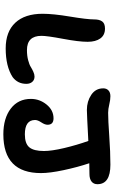

<svg xmlns="http://www.w3.org/2000/svg" viewBox="217 -914 689 1164"><g transform="rotate(90 562.0 -331.5)"><path d="M793.9 -6.8Q696.8 -6.8 637.9 -51.8Q579.1 -96.7 579.1 -173.8Q579.1 -226.6 613.3 -268.8Q647.5 -311 696.8 -311Q735.8 -311 735.8 -274.9Q735.8 -258.3 721.4 -236.8Q707 -215.3 707 -199.2Q707 -137.2 793.9 -137.2Q850.1 -137.2 872.6 -164.3Q895 -191.4 895 -252.9Q895 -299.8 877 -376Q858.9 -452.1 834 -522Q669.4 -513.2 646 -513.2Q594.2 -513.2 554.7 -539.6Q515.1 -565.9 515.1 -612.8Q515.1 -632.3 527.6 -644Q540 -655.8 563 -655.8Q585 -655.8 613 -648.9Q641.1 -642.1 663.1 -642.1Q708.5 -642.1 805.2 -648.9Q901.9 -655.8 978 -655.8Q1096.2 -655.8 1096.2 -577.1Q1096.2 -554.2 1080.1 -541.5Q1064 -528.8 1034.2 -528.8Q1022.9 -528.8 1001.2 -528.3Q979.5 -527.8 969.2 -527.8Q993.2 -456.1 1011 -372.3Q1028.8 -288.6 1028.8 -234.9Q1028.8 -6.8 793.9 -6.8ZM272.9 -21Q171.9 -21 117.4 -79.1Q63 -137.2 63 -245.1Q63 -309.1 80.1 -411.6Q97.2 -514.2 97.2 -557.1Q97.2 -589.4 109.6 -606.2Q122.1 -623 152.8 -623Q192.4 -623 212.6 -594.7Q232.9 -566.4 232.9 -518.1Q232.9 -463.9 214.8 -367.9Q196.8 -272 196.8 -237.8Q196.8 -149.9 283.2 -149.9Q316.9 -149.9 344 -157Q371.1 -164.1 385 -172.9Q398.9 -181.6 414.8 -188.7Q430.7 -195.8 443.8 -195.8Q463.9 -195.8 475.8 -182.1Q487.8 -168.5 487.8 -146Q487.8 -93.8 446.8 -63Q381.8 -21 272.9 -21Z"/></g></svg>

Font: Shantell Sans Irregular Bouncy
Style: Regular
Weight: 600
Designer: Stephen Nixon, Anya Danilova, Shantell Martin
Foundry: Arrow Type
Version: Version 1.006;[9816181b4]